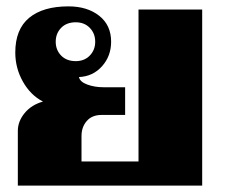

<svg xmlns="http://www.w3.org/2000/svg" viewBox="-20 -583 709 603"><path d="M36 -172Q36 -202 57.5 -228Q79 -254 115 -264Q76 -284 52 -326.5Q28 -369 28 -418Q28 -491 71.5 -527Q115 -563 195 -563Q254 -563 291.5 -533.5Q329 -504 329 -452Q329 -407 300.5 -375Q272 -343 228 -341Q231 -326 254 -317.5Q277 -309 305 -309H373V-222H299Q269 -222 252.5 -203Q236 -184 236 -156V-76H415V-553H615V0H36ZM279 -452Q279 -478 262 -495.5Q245 -513 218 -513Q189 -513 172 -495.5Q155 -478 155 -452Q155 -426 172 -408.5Q189 -391 218 -391Q245 -391 262 -408.5Q279 -426 279 -452Z"/></svg>

Font: Taviraj Black
Style: Regular
Weight: 900
Designer: Katatrad Team
Foundry: CadsonDemak
Version: Version 1.001